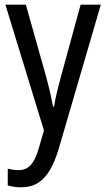

<svg xmlns="http://www.w3.org/2000/svg" viewBox="-20 -557 452 817"><path d="M3 -537H90L176 -232Q182 -211 187 -189.5Q192 -168 197 -146.5Q202 -125 206 -103H210Q214 -130 222 -163.5Q230 -197 240 -233L323 -537H409L229 79Q213 132 191.5 168Q170 204 140.5 222Q111 240 70 240Q54 240 40.5 238Q27 236 13 232V161Q23 163 35 165Q47 167 58 167Q81 167 97 157Q113 147 125 125Q137 103 147 67L167 -2Z"/></svg>

Font: Noto Sans Arabic Condensed
Style: Regular
Weight: 400
Width: 3
Designer: Monotype Design Team, Nadine Chahine, Nizar Qandah and Khaled Hosny
Foundry: Monotype Imaging Inc.
Version: Version 2.012